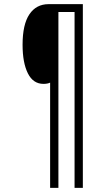

<svg xmlns="http://www.w3.org/2000/svg" viewBox="-20 -780 470 927"><path d="M222 -381Q209 -375 190 -375Q140 -375 114.5 -426Q89 -477 89 -564Q89 -662 122 -711Q155 -760 215 -760H380V127H340V-722H262V127H222Z"/></svg>

Font: Noto Sans ExtraCondensed Light
Style: Italic
Weight: 300
Width: 2
Italic angle: -12°
Designer: Monotype Design Team
Foundry: Monotype Imaging Inc.
Version: Version 2.013; ttfautohint (v1.8.4.7-5d5b)